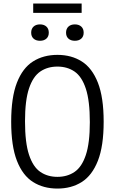

<svg xmlns="http://www.w3.org/2000/svg" viewBox="-20 -1061 652 1090"><path d="M306 9.5Q226.5 9.5 167.5 -27.8Q108.5 -65 76 -148.5Q43.5 -232 43.5 -370Q43.5 -508 76 -591.5Q108.5 -675 167.5 -712.2Q226.5 -749.5 306 -749.5Q385.5 -749.5 444.2 -712.2Q503 -675 535.8 -591.5Q568.5 -508 568.5 -370Q568.5 -232 535.8 -148.5Q503 -65 444.2 -27.8Q385.5 9.5 306 9.5ZM306 -57Q362 -57 403.2 -85Q444.5 -113 467.2 -180.8Q490 -248.5 490 -367.5Q490 -489 467.2 -557.8Q444.5 -626.5 403.2 -654.8Q362 -683 306 -683Q250 -683 208.8 -655Q167.5 -627 144.8 -559.2Q122 -491.5 122 -372.5Q122 -251 144.8 -182.2Q167.5 -113.5 208.8 -85.2Q250 -57 306 -57ZM405 -829.5Q382 -829.5 368.5 -841.8Q355 -854 355 -875.5Q355 -897.5 368.5 -910Q382 -922.5 405 -922.5Q428 -922.5 441.5 -910Q455 -897.5 455 -875.5Q455 -854 441.5 -841.8Q428 -829.5 405 -829.5ZM207 -829.5Q184 -829.5 170.5 -841.8Q157 -854 157 -875.5Q157 -897.5 170.5 -910Q184 -922.5 207 -922.5Q230 -922.5 243.5 -910Q257 -897.5 257 -875.5Q257 -854 243.5 -841.8Q230 -829.5 207 -829.5ZM168.5 -988V-1041H443.5V-988Z"/></svg>

Font: Encode Sans SC Condensed
Style: Regular
Weight: 400
Width: 3
Designer: Multiple Designers
Foundry: Impallari Type
Version: Version 3.002